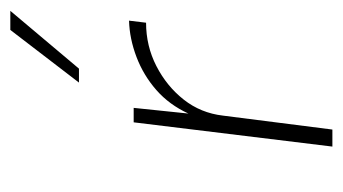

<svg xmlns="http://www.w3.org/2000/svg" viewBox="-166 -498 664 372"><g transform="rotate(-90 166.0 -312.0)"><path d="M143 -385 132 -279Q149 -316 177.5 -341Q206 -366 241.5 -379.5Q277 -393 312 -394L308 -361Q263 -361 224 -341Q185 -321 159 -288Q133 -255 128 -212L101 0H68L115 -385ZM331 -624 219 -491H192L294 -624Z"/></g></svg>

Font: Josefin Sans Thin ExtraLight
Style: Italic
Weight: 250
Italic angle: -7°
Version: Version 2.000